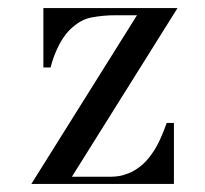

<svg xmlns="http://www.w3.org/2000/svg" viewBox="-20 -458 510 478"><path d="M321 -420H266Q237 -420 207.5 -414.5Q178 -409 151 -381Q136 -365 124 -340Q112 -315 106 -290H88V-438H422L159 -18H257Q264 -18 275 -19.5Q286 -21 300 -26.5Q314 -32 329 -43.5Q344 -55 358 -75Q369 -90 379 -112Q389 -134 395 -152H413V0H58Z"/></svg>

Font: EIisabethische
Style: Book
Weight: 400
Designer: Salychow
Version: Version 1.3